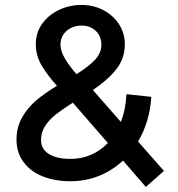

<svg xmlns="http://www.w3.org/2000/svg" viewBox="-20 -718 714 772"><path d="M566.4 33.7 474.6 -72.3Q432.1 -32.7 378.4 -11Q324.7 10.7 263.2 10.7Q201.7 10.7 152.6 -8.5Q103.5 -27.8 75 -65.7Q46.4 -103.5 46.4 -156.7Q46.4 -206.1 68.6 -245.4Q90.8 -284.7 125.2 -314Q159.7 -343.3 209 -373Q172.9 -412.6 148.4 -453.1Q124 -493.7 124 -539.6Q124 -587.4 150.1 -623.3Q176.3 -659.2 218.5 -678.7Q260.7 -698.2 307.6 -698.2Q355 -698.2 395 -677.5Q435.1 -656.7 458.5 -620.6Q481.9 -584.5 481.9 -540.5Q481.9 -482.9 448 -439.9Q414.1 -397 353.5 -356L465.8 -228Q485.8 -278.3 488.3 -339.4L588.4 -328.6Q582.5 -229.5 535.2 -148.9L639.2 -30.8ZM287.6 -419.9Q336.4 -450.2 362.1 -477.5Q387.7 -504.9 387.7 -539.1Q387.7 -560.1 377.9 -577.4Q368.2 -594.7 350.1 -605Q332 -615.2 308.6 -615.2Q286.1 -615.2 266.6 -606.2Q247.1 -597.2 235.1 -579.6Q223.1 -562 223.1 -538.1Q223.1 -512.2 242.2 -480.7Q261.2 -449.2 287.6 -419.9ZM413.6 -143.1 272.9 -305.2Q231.9 -279.3 205.1 -258.3Q178.2 -237.3 161.6 -211.7Q145 -186 145 -155.8Q145 -117.7 177.2 -98.4Q209.5 -79.1 261.7 -79.1Q308.1 -79.1 346.2 -95.7Q384.3 -112.3 413.6 -143.1Z"/></svg>

Font: Acari Sans SemiBold
Style: Regular
Weight: 600
Designer: Alfredo Marco Pradil and Stefan Peev
Foundry: Hanken Design Co.
Version: Version 1.045;January 11, 2019;FontCreator 11.5.0.2425 64-bi